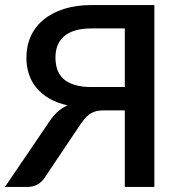

<svg xmlns="http://www.w3.org/2000/svg" viewBox="-24 -740 717 760"><path d="M470 0H587V-720H339C298 -720 261.5 -714.9 229.5 -704.8C197.5 -694.6 170.4 -680.3 148.2 -662C126.1 -643.7 109.2 -621.8 97.8 -596.2C86.2 -570.8 80.5 -542.5 80.5 -511.5C80.5 -488.5 83.8 -466.8 90.5 -446.5C97.2 -426.2 107.2 -407.9 120.8 -391.8C134.2 -375.6 151.2 -361.6 171.5 -349.8C191.8 -337.9 215.8 -329 243.5 -323C228.5 -316.3 215.2 -307.7 203.5 -297C191.8 -286.3 180.8 -273.2 170.5 -257.5L-4.5 0H83.5C100.5 0 115 -3.8 127 -11.3C139 -18.8 148.7 -28.8 156 -41.5L297 -251.5C304 -261.8 310.9 -270.4 317.8 -277.3C324.6 -284.1 331.6 -289.3 338.8 -293C345.9 -296.7 353.2 -299.3 360.8 -300.8C368.2 -302.3 376.3 -303 385 -303H470ZM195.5 -512.5C195.5 -529.2 198.1 -544.5 203.2 -558.5C208.4 -572.5 216.7 -584.7 228 -595C239.3 -605.3 254.1 -613.3 272.2 -619C290.4 -624.7 312.7 -627.5 339 -627.5H470V-395.5H339C312.7 -395.5 290.4 -398.3 272.2 -403.8C254.1 -409.3 239.3 -417 228 -427C216.7 -437 208.4 -449.3 203.2 -463.8C198.1 -478.3 195.5 -494.5 195.5 -512.5Z"/></svg>

Font: Lato Semibold
Style: Regular
Weight: 600
Designer: Lukasz Dziedzic
Foundry: tyPoland Lukasz Dziedzic
Version: Version 2.006; 2014-01-15